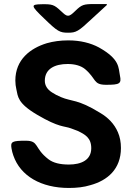

<svg xmlns="http://www.w3.org/2000/svg" viewBox="-20 -921 654 951"><path d="M321 -106C278 -106 243 -114 219 -133C148 -188 174 -224 108 -224C41 -224 31 -220 37 -186C39 -174 42 -162 46 -151C81 -49 184 10 321 10C360 10 396 6 428 -4C512 -27 579 -83 579 -188C579 -217 574 -243 564 -266C546 -308 515 -339 476 -362C364 -431 336 -417 282 -440C265 -447 250 -455 238 -463C214 -478 202 -498 202 -521C202 -581 253 -604 315 -604C350 -604 380 -596 401 -579C459 -530 440 -501 506 -501C572 -501 583 -506 574 -547C566 -586 575 -627 470 -686C429 -708 378 -721 318 -721C279 -721 244 -716 212 -707C130 -682 56 -626 56 -522C56 -507 58 -492 61 -479C69 -443 66 -410 165 -352C274 -288 297 -298 332 -285C344 -281 354 -277 364 -273C402 -255 432 -238 432 -187C432 -128 382 -106 321 -106ZM281 -867C248 -898 239 -901 185 -900C131 -899 132 -893 199 -829C265 -765 276 -759 317 -759C357 -759 368 -765 435 -828L509 -896V-901H449C394 -901 385 -898 353 -867C320 -835 314 -835 281 -867Z"/></svg>

Font: Asimov Print
Style: A
Weight: 500
Designer: Google
Version: Version 2.000980: 2014